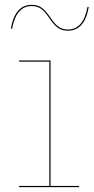

<svg xmlns="http://www.w3.org/2000/svg" viewBox="-20 -774 387 794"><path d="M307 -5V0H59V-5H184V-519H59V-524H189V-5ZM347 -745Q330 -647 261 -647Q236 -647 219.5 -659Q203 -671 184 -699Q166 -726 150 -737.5Q134 -749 111 -749Q47 -749 30 -655L25 -656Q42 -754 111 -754Q136 -754 152.5 -742Q169 -730 188 -702Q206 -675 222 -663.5Q238 -652 261 -652Q325 -652 342 -746Z"/></svg>

Font: Hepta Slab Hairline
Style: Regular
Weight: 400
Designer: Michael LaGattuta
Foundry: Michael LaGattuta
Version: Version 1.100; ttfautohint (v1.8) -l 8 -r 50 -G 200 -x 14 -D